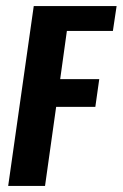

<svg xmlns="http://www.w3.org/2000/svg" viewBox="-20 -611 403 631"><path d="M6.9 0 90.9 -591H363.2L351 -509.3H199.8L177.8 -351H306.2L293.3 -259.7H164.5L128 0Z"/></svg>

Font: Alumni Sans Thin
Style: Italic
Weight: 100
Italic angle: -8°
Designer: Robert E. Leuschke
Foundry: Robert E. Leuschke
Version: Version 1.016